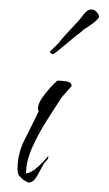

<svg xmlns="http://www.w3.org/2000/svg" viewBox="-20 -375 229 405"><path d="M41 10Q38 10 35.5 8Q33 6 30 5Q23 -1 20 -5Q17 -9 17 -19Q17 -51 32 -80.5Q47 -110 60 -137Q62 -139 61 -141.5Q60 -144 60 -146Q60 -155 67.5 -166.5Q75 -178 85 -189Q95 -200 101 -205Q107 -205 119 -203.5Q131 -202 131 -194Q131 -193 121 -182Q111 -171 109 -168Q96 -148 78.5 -120.5Q61 -93 48 -64Q35 -35 35 -9Q47 -11 60.5 -23.5Q74 -36 81 -45H82V-44Q82 -40 78 -36Q74 -32 72 -29Q68 -22 59.5 -6Q51 10 41 10ZM92 -261H91Q90 -261 87 -263Q84 -265 86 -267Q88 -269 96.5 -277Q105 -285 109 -291Q120 -304 134.5 -319Q149 -334 156 -344Q164 -355 173 -355Q179 -355 184 -349.5Q189 -344 189 -340Q189 -334 162 -316Q158 -314 157 -313L149 -306Q146 -303 142 -301Q126 -288 111.5 -275.5Q97 -263 92 -261Z"/></svg>

Font: Qwitcher Grypen
Style: Regular
Weight: 400
Designer: Robert E. Leuschke
Foundry: Robert E. Leuschke
Version: Version 1.100; ttfautohint (v1.8.3)